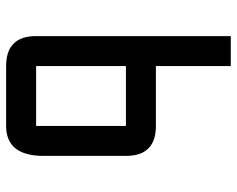

<svg xmlns="http://www.w3.org/2000/svg" viewBox="-93 -679 772 626"><g transform="rotate(90 293.0 -366.0)"><path d="M97.7 -732.4H195.3V-488.3H390.6Q488.3 -488.3 488.3 -390.6V-122.1Q488.3 0 390.6 0H195.3Q97.7 0 97.7 -97.7ZM390.6 -390.6H195.3V-97.7H390.6Z"/></g></svg>

Font: BabelStone Zanabazar
Style: Regular
Weight: 400
Designer: Andrew West
Foundry: Andrew West
Version: Version 10.002;August 6, 2021